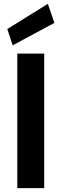

<svg xmlns="http://www.w3.org/2000/svg" viewBox="-20 -979 321 999"><path d="M70 0V-700H210V0ZM46 -743 18 -828 229 -959 263 -860Z"/></svg>

Font: DM Sans 12pt ExtraBold
Style: Regular
Weight: 800
Version: Version 4.004;gftools[0.9.30]